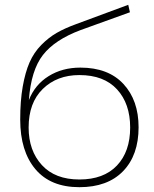

<svg xmlns="http://www.w3.org/2000/svg" viewBox="-20 -768 640 798"><path d="M310 10Q190 10 127 -65Q64 -140 64 -271Q64 -349 74.5 -408.5Q85 -468 103 -509Q121 -550 151.5 -581Q182 -612 216 -631.5Q250 -651 297 -668L513 -748L520 -717L315 -643Q208 -603 158.5 -539.5Q109 -476 100 -352Q125 -416 182 -451.5Q239 -487 314 -487Q430 -487 493 -419Q556 -351 556 -239Q556 -123 491.5 -56.5Q427 10 310 10ZM521 -238Q521 -337 466.5 -396.5Q412 -456 310 -456Q217 -456 158 -398.5Q99 -341 99 -238Q99 -142 154 -82Q209 -22 310 -22Q411 -22 466 -80Q521 -138 521 -238Z"/></svg>

Font: Raleway-v4020 ExtraLight
Style: Regular
Weight: 275
Designer: Matt McInerney, Pablo Impallari, Rodrigo Fuenzalida
Foundry: Matt McInerney, Pablo Impallari, Rodrigo Fuenzalida
Version: Version 4.020;PS 004.020;hotconv 1.0.88;makeotf.lib2.5.64775